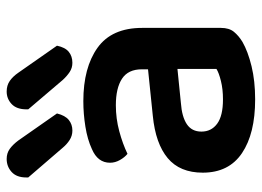

<svg xmlns="http://www.w3.org/2000/svg" viewBox="-122 -628 766 561"><g transform="rotate(-90 260.5 -348.0)"><path d="M245 -487Q343 -487 401 -445.5Q459 -404 459 -315V-85Q459 -61 447.5 -47Q436 -33 418 -22Q390 -6 347 4.5Q304 15 250 15Q150 15 93 -23.5Q36 -62 36 -138Q36 -205 78.5 -240.5Q121 -276 202 -284L338 -298V-316Q338 -356 310.5 -374Q283 -392 233 -392Q194 -392 157 -382Q120 -372 91 -358Q81 -366 73 -380Q65 -394 65 -409Q65 -445 105 -462Q133 -475 170.5 -481Q208 -487 245 -487ZM250 -79Q280 -79 304 -85Q328 -91 339 -98V-212L240 -202Q199 -199 177.5 -184.5Q156 -170 156 -142Q156 -113 179 -96Q202 -79 250 -79ZM109 -547 22 -648V-654Q22 -682 38 -696.5Q54 -711 76 -711Q93 -711 105.5 -702Q118 -693 130 -677L209 -564Q203 -540 190 -529.5Q177 -519 159 -519Q144 -519 131.5 -527Q119 -535 109 -547ZM307 -547 221 -648V-653Q221 -682 236.5 -696.5Q252 -711 273 -711Q291 -711 304 -702Q317 -693 328 -677L407 -564Q402 -540 389 -529.5Q376 -519 357 -519Q342 -519 330 -527Q318 -535 307 -547Z"/></g></svg>

Font: Baloo Bhaijaan 2 SemiBold
Style: Regular
Weight: 600
Designer: Sanskriti Dholi, Noopur Datye and Ek Type
Foundry: Ek Type
Version: Version 1.700